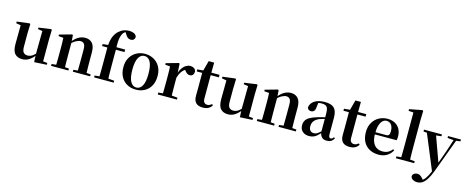

<svg xmlns="http://www.w3.org/2000/svg" viewBox="-46 -1752 7176 2946"><g transform="rotate(15 3541.5 -279.5)"><path d="M256 16Q182 16 140 -29.5Q98 -75 99 -188L102 -498L132 -475L28 -494V-520L228 -545L240 -535L235 -389V-178Q235 -111 258 -85.5Q281 -60 322 -60Q365 -60 402.5 -86Q440 -112 470 -154L503 -103H456Q418 -51 368.5 -17.5Q319 16 256 16ZM448 12 442 -109V-112L446 -482L374 -493V-517L571 -545L582 -535L578 -389V-35L646 -28V1Z M714 0V-30L820 -40H883L989 -30V0ZM784 0Q786 -25 786.5 -67Q787 -109 787.5 -154.5Q788 -200 788 -235V-310Q788 -360 787 -393.5Q786 -427 784 -464L706 -471V-495L902 -550L915 -542L923 -428V-426V-235Q923 -200 923.5 -154.5Q924 -109 924.5 -67Q925 -25 926 0ZM1059 0V-30L1163 -40H1226L1334 -30V0ZM1128 0Q1129 -25 1129.5 -66.5Q1130 -108 1130.5 -153.5Q1131 -199 1131 -235V-370Q1131 -433 1111.5 -458.5Q1092 -484 1054 -484Q1024 -484 980 -460.5Q936 -437 890 -383L886 -426H901Q957 -497 1007.5 -524.5Q1058 -552 1112 -552Q1182 -552 1223.5 -506Q1265 -460 1265 -361V-235Q1265 -199 1265.5 -153.5Q1266 -108 1267 -66.5Q1268 -25 1269 0Z M1397 0V-30L1510 -40H1594L1708 -30V0ZM1472 0Q1474 -58 1474.5 -117.5Q1475 -177 1475 -235V-496H1391V-528L1522 -541L1475 -516L1476 -527Q1483 -622 1508 -677Q1533 -732 1570 -765Q1608 -800 1649.5 -815Q1691 -830 1735 -830Q1777 -830 1811 -814.5Q1845 -799 1854 -763Q1853 -738 1836.5 -721Q1820 -704 1789 -704Q1763 -704 1742 -718.5Q1721 -733 1701 -769L1676 -808V-817H1723V-809Q1698 -805 1677.5 -792Q1657 -779 1645 -761Q1629 -734 1620 -699.5Q1611 -665 1609 -618.5Q1607 -572 1610 -511V-235Q1610 -177 1611 -117.5Q1612 -58 1614 0ZM1544 -496V-536H1747V-496Z M2061 16Q1982 16 1920.5 -18.5Q1859 -53 1824.5 -117Q1790 -181 1790 -270Q1790 -359 1827 -422Q1864 -485 1926 -518.5Q1988 -552 2061 -552Q2135 -552 2197 -519Q2259 -486 2296 -423Q2333 -360 2333 -270Q2333 -181 2298 -116.5Q2263 -52 2201.5 -18Q2140 16 2061 16ZM2061 -17Q2122 -17 2155.5 -80Q2189 -143 2189 -268Q2189 -394 2155.5 -456Q2122 -518 2061 -518Q2001 -518 1967 -456Q1933 -394 1933 -268Q1933 -143 1967 -80Q2001 -17 2061 -17Z M2408 0V-30L2516 -41H2603L2713 -30V0ZM2479 0Q2481 -25 2481.5 -67Q2482 -109 2482.5 -154.5Q2483 -200 2483 -235V-310Q2483 -361 2482 -394Q2481 -427 2479 -464L2401 -471V-495L2597 -550L2610 -542L2618 -399V-398V-235Q2618 -200 2618.5 -154.5Q2619 -109 2619.5 -67Q2620 -25 2621 0ZM2617 -320 2584 -381H2611Q2626 -436 2652.5 -474Q2679 -512 2712.5 -532Q2746 -552 2779 -552Q2812 -552 2837.5 -537Q2863 -522 2870 -485Q2869 -453 2853 -432.5Q2837 -412 2803 -412Q2778 -412 2760 -426Q2742 -440 2723 -464L2700 -491L2736 -485Q2694 -463 2665.5 -424.5Q2637 -386 2617 -320Z M3049 -496V-536H3246V-496ZM3125 16Q3054 16 3017 -19.5Q2980 -55 2980 -132Q2980 -160 2980.5 -182.5Q2981 -205 2981 -235V-496H2894V-528L3004 -538L2985 -525L3031 -696H3118L3116 -519V-509V-124Q3116 -82 3133.5 -62.5Q3151 -43 3182 -43Q3202 -43 3218 -50.5Q3234 -58 3254 -73L3269 -56Q3248 -21 3212.5 -2.5Q3177 16 3125 16Z M3524 16Q3450 16 3408 -29.5Q3366 -75 3367 -188L3370 -498L3400 -475L3296 -494V-520L3496 -545L3508 -535L3503 -389V-178Q3503 -111 3526 -85.5Q3549 -60 3590 -60Q3633 -60 3670.5 -86Q3708 -112 3738 -154L3771 -103H3724Q3686 -51 3636.5 -17.5Q3587 16 3524 16ZM3716 12 3710 -109V-112L3714 -482L3642 -493V-517L3839 -545L3850 -535L3846 -389V-35L3914 -28V1Z M3982 0V-30L4088 -40H4151L4257 -30V0ZM4052 0Q4054 -25 4054.5 -67Q4055 -109 4055.5 -154.5Q4056 -200 4056 -235V-310Q4056 -360 4055 -393.5Q4054 -427 4052 -464L3974 -471V-495L4170 -550L4183 -542L4191 -428V-426V-235Q4191 -200 4191.5 -154.5Q4192 -109 4192.5 -67Q4193 -25 4194 0ZM4327 0V-30L4431 -40H4494L4602 -30V0ZM4396 0Q4397 -25 4397.5 -66.5Q4398 -108 4398.5 -153.5Q4399 -199 4399 -235V-370Q4399 -433 4379.5 -458.5Q4360 -484 4322 -484Q4292 -484 4248 -460.5Q4204 -437 4158 -383L4154 -426H4169Q4225 -497 4275.5 -524.5Q4326 -552 4380 -552Q4450 -552 4491.5 -506Q4533 -460 4533 -361V-235Q4533 -199 4533.5 -153.5Q4534 -108 4535 -66.5Q4536 -25 4537 0Z M4813 16Q4750 16 4709.5 -19.5Q4669 -55 4669 -118Q4669 -161 4688 -193.5Q4707 -226 4751.5 -251.5Q4796 -277 4871 -298Q4911 -309 4960.5 -322Q5010 -335 5050 -344V-319Q5010 -309 4970 -297.5Q4930 -286 4903 -277Q4849 -255 4822 -220.5Q4795 -186 4795 -136Q4795 -90 4817 -67.5Q4839 -45 4876 -45Q4892 -45 4910.5 -52.5Q4929 -60 4953.5 -79.5Q4978 -99 5011 -135L5027 -82H4992Q4963 -51 4937.5 -29Q4912 -7 4882.5 4.5Q4853 16 4813 16ZM5092 15Q5041 15 5014 -14.5Q4987 -44 4981 -94V-97V-381Q4981 -435 4971 -464.5Q4961 -494 4938 -506Q4915 -518 4876 -518Q4850 -518 4823 -512Q4796 -506 4760 -491L4822 -516L4812 -439Q4809 -396 4790.5 -378Q4772 -360 4746 -360Q4697 -360 4685 -406Q4695 -474 4755.5 -513Q4816 -552 4921 -552Q5021 -552 5066.5 -506Q5112 -460 5112 -356V-95Q5112 -60 5121 -47Q5130 -34 5146 -34Q5157 -34 5167 -41Q5177 -48 5191 -67L5208 -53Q5190 -17 5162 -1Q5134 15 5092 15Z M5380 -496V-536H5577V-496ZM5456 16Q5385 16 5348 -19.5Q5311 -55 5311 -132Q5311 -160 5311.5 -182.5Q5312 -205 5312 -235V-496H5225V-528L5335 -538L5316 -525L5362 -696H5449L5447 -519V-509V-124Q5447 -82 5464.5 -62.5Q5482 -43 5513 -43Q5533 -43 5549 -50.5Q5565 -58 5585 -73L5600 -56Q5579 -21 5543.5 -2.5Q5508 16 5456 16Z M5918 16Q5838 16 5775.5 -16.5Q5713 -49 5677.5 -113Q5642 -177 5642 -269Q5642 -359 5680 -422.5Q5718 -486 5779.5 -519Q5841 -552 5911 -552Q5985 -552 6035.5 -522.5Q6086 -493 6111.5 -443Q6137 -393 6137 -331Q6137 -296 6131 -270H5700V-305H5955Q5987 -305 5998.5 -322.5Q6010 -340 6010 -380Q6010 -446 5982 -482Q5954 -518 5906 -518Q5873 -518 5845 -493Q5817 -468 5800.5 -416Q5784 -364 5784 -283Q5784 -201 5807 -148.5Q5830 -96 5870.5 -72Q5911 -48 5963 -48Q6016 -48 6052.5 -68Q6089 -88 6116 -123L6134 -110Q6103 -50 6048 -17Q5993 16 5918 16Z M6191 0V-30L6302 -40H6365L6482 -30V0ZM6266 0Q6267 -35 6267.5 -75Q6268 -115 6268.5 -156.5Q6269 -198 6269 -235V-748L6191 -753V-780L6393 -819L6408 -810L6404 -651V-235Q6404 -198 6404.5 -156.5Q6405 -115 6406 -75Q6407 -35 6408 0Z M6600 271Q6561 271 6529.5 252.5Q6498 234 6496 201Q6501 172 6523.5 158Q6546 144 6572 144Q6599 144 6619.5 158Q6640 172 6659 194L6689 230L6654 252L6634 235Q6682 215 6715.5 169Q6749 123 6780 47L6810 -26L6819 -50L6906 -290L6987 -536H7028L6813 43Q6781 127 6747.5 177.5Q6714 228 6678 249.5Q6642 271 6600 271ZM6787 72 6535 -536H6682L6841 -97L6847 -86ZM6494 -507V-536H6779V-507L6681 -496H6595ZM6876 -507V-536H7081V-507L6999 -496H6982Z"/></g></svg>

Font: Noto Serif KR ExtraLight
Style: Bold
Weight: 700
Version: Version 2.002-H1;hotconv 1.1.0;makeotfexe 2.6.0